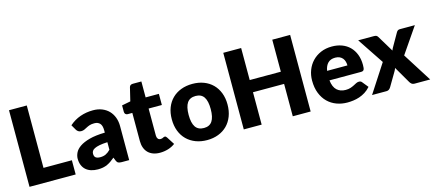

<svg xmlns="http://www.w3.org/2000/svg" viewBox="-54 -1242 3988 1764"><g transform="rotate(-15 1940.5 -360.0)"><path d="M229 -135H499V0H60V-728.5H229Z M937 0Q915 0 903.8 -6Q892.5 -12 885 -31L874 -59.5Q854.5 -43 836.5 -30.5Q818.5 -18 799.2 -9.2Q780 -0.5 758.2 3.8Q736.5 8 710 8Q674.5 8 645.5 -1.2Q616.5 -10.5 596.2 -28.5Q576 -46.5 565 -73.2Q554 -100 554 -135Q554 -162.5 568 -191.5Q582 -220.5 616.5 -244.2Q651 -268 709.5 -284Q768 -300 857 -302V-324Q857 -369.5 838.2 -389.8Q819.5 -410 785 -410Q757.5 -410 740 -404Q722.5 -398 708.8 -390.5Q695 -383 682 -377Q669 -371 651 -371Q635 -371 623.8 -378.8Q612.5 -386.5 606 -398L578 -446.5Q625 -488 682.2 -508.2Q739.5 -528.5 805 -528.5Q852 -528.5 889.8 -513.2Q927.5 -498 953.8 -470.8Q980 -443.5 994 -406Q1008 -368.5 1008 -324V0ZM759 -94.5Q789 -94.5 811.5 -105Q834 -115.5 857 -139V-211Q810.5 -209 780.5 -203Q750.5 -197 733 -188Q715.5 -179 708.8 -167.5Q702 -156 702 -142.5Q702 -116 716.5 -105.2Q731 -94.5 759 -94.5Z M1300 8Q1263 8 1234.8 -2.8Q1206.5 -13.5 1187.2 -33.2Q1168 -53 1158 -81Q1148 -109 1148 -143.5V-411.5H1104Q1092 -411.5 1083.5 -419.2Q1075 -427 1075 -442V-502.5L1157.5 -518.5L1188 -645Q1194 -669 1222 -669H1303V-517.5H1429V-411.5H1303V-154Q1303 -136 1311.8 -124.2Q1320.5 -112.5 1337 -112.5Q1345.5 -112.5 1351.2 -114.2Q1357 -116 1361.2 -118.2Q1365.5 -120.5 1369.2 -122.2Q1373 -124 1378 -124Q1385 -124 1389.2 -120.8Q1393.5 -117.5 1398 -110.5L1445 -37Q1415 -14.5 1377.5 -3.2Q1340 8 1300 8Z M1749 -526.5Q1808 -526.5 1856.5 -508Q1905 -489.5 1939.8 -455Q1974.5 -420.5 1993.8 -371.2Q2013 -322 2013 -260.5Q2013 -198.5 1993.8 -148.8Q1974.5 -99 1939.8 -64.2Q1905 -29.5 1856.5 -10.8Q1808 8 1749 8Q1689.5 8 1640.8 -10.8Q1592 -29.5 1556.8 -64.2Q1521.5 -99 1502.2 -148.8Q1483 -198.5 1483 -260.5Q1483 -322 1502.2 -371.2Q1521.5 -420.5 1556.8 -455Q1592 -489.5 1640.8 -508Q1689.5 -526.5 1749 -526.5ZM1749 -107Q1802.5 -107 1827.8 -144.8Q1853 -182.5 1853 -259.5Q1853 -336.5 1827.8 -374Q1802.5 -411.5 1749 -411.5Q1694 -411.5 1668.5 -374Q1643 -336.5 1643 -259.5Q1643 -182.5 1668.5 -144.8Q1694 -107 1749 -107Z M2734 0H2564V-308H2268V0H2098V-728.5H2268V-424H2564V-728.5H2734Z M3076 -526.5Q3127.5 -526.5 3170.2 -510.5Q3213 -494.5 3243.8 -464Q3274.5 -433.5 3291.8 -389.2Q3309 -345 3309 -289Q3309 -271.5 3307.5 -260.5Q3306 -249.5 3302 -243Q3298 -236.5 3291.2 -234Q3284.5 -231.5 3274 -231.5H2975Q2982.5 -166.5 3014.5 -137.2Q3046.5 -108 3097 -108Q3124 -108 3143.5 -114.5Q3163 -121 3178.2 -129Q3193.5 -137 3206.2 -143.5Q3219 -150 3233 -150Q3251.5 -150 3261 -136.5L3306 -81Q3282 -53.5 3254.2 -36.2Q3226.5 -19 3197.2 -9.2Q3168 0.5 3138.8 4.2Q3109.5 8 3083 8Q3028.5 8 2980.8 -9.8Q2933 -27.5 2897.2 -62.5Q2861.5 -97.5 2840.8 -149.5Q2820 -201.5 2820 -270.5Q2820 -322.5 2837.8 -369Q2855.5 -415.5 2888.8 -450.5Q2922 -485.5 2969.2 -506Q3016.5 -526.5 3076 -526.5ZM3079 -419.5Q3034.5 -419.5 3009.5 -394.2Q2984.5 -369 2976.5 -321.5H3170Q3170 -340 3165.2 -357.5Q3160.5 -375 3149.8 -388.8Q3139 -402.5 3121.5 -411Q3104 -419.5 3079 -419.5Z M3492 -268 3325 -518.5H3474Q3490.5 -518.5 3498.2 -514.2Q3506 -510 3512 -500L3604.5 -346.5Q3607.5 -355.5 3612 -364Q3616.5 -372.5 3622 -382L3688 -497.5Q3694.5 -509 3702.5 -513.8Q3710.5 -518.5 3722 -518.5H3864L3697 -275L3871 0H3722Q3705.5 0 3695.5 -8Q3685.5 -16 3679 -27L3586.5 -186Q3584 -177.5 3580.5 -170Q3577 -162.5 3573 -156L3497 -27Q3491 -16.5 3481 -8.2Q3471 0 3456 0H3318Z"/></g></svg>

Font: LatoHex
Style: Regular
Weight: 900
Designer: Lukasz Dziedzic
Foundry: tyPoland Lukasz Dziedzic
Version: Version 1.104; Western+Polish opensource